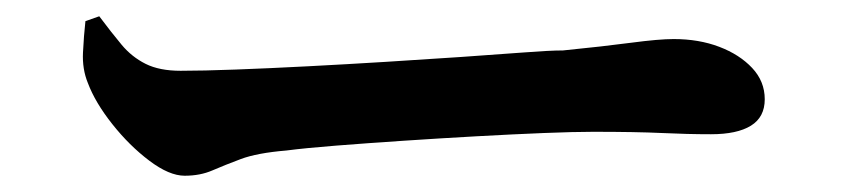

<svg xmlns="http://www.w3.org/2000/svg" viewBox="-20 -481 1040 236"><path d="M207 -265Q188 -265 163.5 -283.5Q139 -302 118 -328.5Q97 -355 88 -379Q81 -396 82 -416.5Q83 -437 85 -455L102 -461Q117 -441 129.5 -426Q142 -411 159 -402.5Q176 -394 202 -394Q229 -394 269.5 -395.5Q310 -397 358 -399.5Q406 -402 454.5 -405Q503 -408 547 -411Q591 -414 623.5 -416.5Q656 -419 672 -419Q722 -424 756 -428.5Q790 -433 808 -433Q839 -433 864 -423.5Q889 -414 904.5 -397.5Q920 -381 920 -359Q920 -337 903 -326.5Q886 -316 854 -316Q825 -316 793.5 -317.5Q762 -319 709 -319Q686 -319 648.5 -317.5Q611 -316 566 -313.5Q521 -311 476 -308Q431 -305 393 -302Q355 -299 332 -296Q296 -293 276 -285.5Q256 -278 241 -271.5Q226 -265 207 -265Z"/></svg>

Font: Noto Serif SC ExtraLight
Style: Bold
Weight: 700
Version: Version 2.002-H1;hotconv 1.1.0;makeotfexe 2.6.0